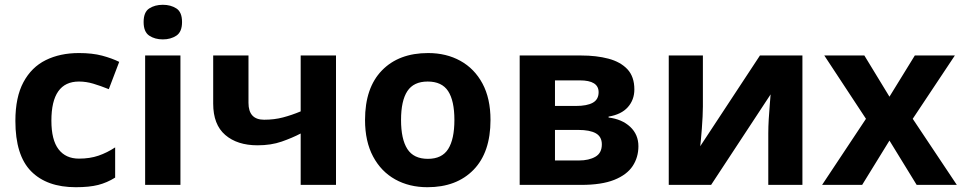

<svg xmlns="http://www.w3.org/2000/svg" viewBox="-20 -780 4061 810"><path d="M299.8 9.8Q177.7 9.8 111.3 -57.4Q44.9 -124.5 44.9 -270Q44.9 -370.1 78.9 -433.3Q112.8 -496.6 173.1 -526.4Q233.4 -556.2 313 -556.2Q369.6 -556.2 410.9 -545.2Q452.1 -534.2 482.9 -519L439 -403.8Q403.8 -418 373.5 -427Q343.3 -436 313 -436Q196.8 -436 196.8 -271Q196.8 -189.5 227.1 -150.1Q257.3 -110.8 313 -110.8Q359.4 -110.8 395.5 -123.3Q431.6 -135.7 465.8 -158.2V-30.8Q431.6 -9.3 394.3 0.2Q356.9 9.8 299.8 9.8Z M667 -759.8Q700.2 -759.8 724.1 -744.4Q748 -729 748 -687Q748 -645.5 724.1 -629.6Q700.2 -613.8 667 -613.8Q633.3 -613.8 609.6 -629.6Q585.9 -645.5 585.9 -687Q585.9 -729 609.6 -744.4Q633.3 -759.8 667 -759.8ZM741.2 -545.9V0H592.3V-545.9Z M1028.3 -545.9V-346.2Q1028.3 -274.9 1094.2 -274.9Q1137.2 -274.9 1174.1 -284.7Q1210.9 -294.4 1248.5 -310.1V-545.9H1397.5V0H1248.5V-216.8Q1212.9 -198.2 1168.2 -182.6Q1123.5 -167 1066.4 -167Q981 -167 930.2 -210.7Q879.4 -254.4 879.4 -342.8V-545.9Z M2049.3 -273.9Q2049.3 -137.2 1977.8 -63.7Q1906.2 9.8 1783.2 9.8Q1706.5 9.8 1647.2 -23.2Q1587.9 -56.2 1554 -119.6Q1520 -183.1 1520 -273.9Q1520 -409.7 1591.3 -482.9Q1662.6 -556.2 1786.1 -556.2Q1862.8 -556.2 1922.1 -523.4Q1981.4 -490.7 2015.4 -427.7Q2049.3 -364.7 2049.3 -273.9ZM1671.9 -273.9Q1671.9 -192.9 1698.5 -151.4Q1725.1 -109.9 1785.2 -109.9Q1844.7 -109.9 1870.8 -151.4Q1897 -192.9 1897 -273.9Q1897 -355 1870.6 -395.5Q1844.2 -436 1784.2 -436Q1725.1 -436 1698.5 -395.5Q1671.9 -355 1671.9 -273.9Z M2656.2 -402.8Q2656.2 -358.9 2628.7 -327.9Q2601.1 -296.9 2547.4 -288.1V-284.2Q2604 -277.3 2638.7 -244.9Q2673.3 -212.4 2673.3 -163.1Q2673.3 -116.2 2648.9 -79.3Q2624.5 -42.5 2571.3 -21.2Q2518.1 0 2432.1 0H2172.4V-545.9H2432.1Q2496.1 -545.9 2546.9 -532.5Q2597.7 -519 2627 -487.8Q2656.2 -456.5 2656.2 -402.8ZM2505.4 -391.1Q2505.4 -440.9 2426.3 -440.9H2321.3V-333H2409.2Q2456.5 -333 2481 -346.7Q2505.4 -360.4 2505.4 -391.1ZM2519 -170.9Q2519 -203.1 2493.9 -217.5Q2468.8 -231.9 2419.4 -231.9H2321.3V-103H2422.4Q2464.4 -103 2491.7 -118.7Q2519 -134.3 2519 -170.9Z M2945.3 -545.9V-330.1Q2945.3 -313.5 2944.1 -288.3Q2942.9 -263.2 2940.9 -237.3Q2939 -211.4 2937 -190.9Q2935.1 -170.4 2934.1 -163.1L3186 -545.9H3365.2V0H3221.2V-217.8Q3221.2 -244.6 3223.1 -277.1Q3225.1 -309.6 3227.5 -338.4Q3230 -367.2 3231 -381.8L2980 0H2801.3V-545.9Z M3633.3 -278.8 3457.5 -545.9H3626.5L3732.4 -372.1L3839.4 -545.9H4008.3L3830.6 -278.8L4016.6 0H3847.2L3732.4 -187L3617.2 0H3448.2Z"/></svg>

Font: Open Sans
Style: Bold
Weight: 700
Designer: Monotype Design Team
Foundry: Monotype Imaging Inc.
Version: Version 3.000; ttfautohint (v1.8.4)